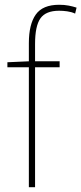

<svg xmlns="http://www.w3.org/2000/svg" viewBox="-20 -878 341 805"><path d="M230 -596H127V-93H101V-596H11V-617L101 -621V-697Q101 -776 130 -817Q159 -858 228 -858Q250 -858 268 -854.5Q286 -851 301 -846L295 -821Q280 -828 262 -830.5Q244 -833 228 -833Q172 -833 149.5 -801Q127 -769 127 -694V-621H230Z"/></svg>

Font: Noto Sans Kannada UI SemiCondensed Thin
Style: Regular
Weight: 100
Width: 4
Designer: Jelle Bosma - Monotype Design Team
Foundry: Monotype Imaging Inc.
Version: Version 2.005; ttfautohint (v1.8.4.7-5d5b)